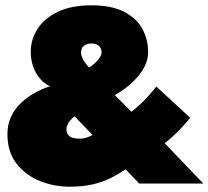

<svg xmlns="http://www.w3.org/2000/svg" viewBox="-20 -692 786 724"><path d="M8 -186.5Q8 -222 20.5 -249.5Q33 -277 53 -297.5Q73 -318 95.2 -332.2Q117.5 -346.5 137.2 -355Q157 -363.5 169 -366.5Q156 -372 143 -383.2Q130 -394.5 119.5 -411Q109 -427.5 102.5 -449.2Q96 -471 96 -497.5Q96 -542.5 121 -582.2Q146 -622 197 -647Q248 -672 325.5 -672Q399 -672 446 -648.5Q493 -625 515.8 -585Q538.5 -545 538.5 -494.5Q538.5 -468.5 526.8 -444.2Q515 -420 496 -399Q477 -378 455.2 -361.2Q433.5 -344.5 413 -333.5L475 -271Q488 -279 513.5 -303.2Q539 -327.5 569.5 -365.5L697 -248Q687.5 -235.5 672 -218.5Q656.5 -201.5 638.2 -183.8Q620 -166 601 -152L746.5 0H505L453.5 -53.5Q428 -36 398.2 -21Q368.5 -6 330.8 3Q293 12 242.5 12Q184 12 130.2 -9.5Q76.5 -31 42.2 -75Q8 -119 8 -186.5ZM261.5 -253Q257.5 -250.5 253.2 -246.5Q249 -242.5 244.8 -238Q240.5 -233.5 237.5 -228Q234.5 -222.5 232.5 -217Q230.5 -211.5 230.5 -205.5Q230.5 -192 236.5 -184Q242.5 -176 254 -172.5Q265.5 -169 281 -169Q290 -169 299 -171.2Q308 -173.5 316 -176.8Q324 -180 329 -183ZM325 -528Q312 -528 303 -523.5Q294 -519 289.8 -511.5Q285.5 -504 285.5 -495Q285.5 -485.5 289.5 -475.8Q293.5 -466 299.2 -457.8Q305 -449.5 309.8 -444Q314.5 -438.5 316 -437Q318.5 -438.5 326 -444Q333.5 -449.5 342 -457.8Q350.5 -466 356.8 -475.8Q363 -485.5 363 -495Q363 -508.5 353.8 -518.2Q344.5 -528 325 -528Z"/></svg>

Font: League Spartan Thin Black
Style: Regular
Weight: 900
Version: Version 2.002